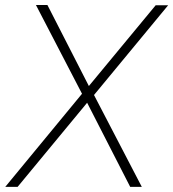

<svg xmlns="http://www.w3.org/2000/svg" viewBox="-41 -731 677 751"><path d="M144.5 -711.4 306.6 -394.5 567.9 -710.4H616.7L326.7 -359.4L513.7 0H468.3L299.8 -329.1L27.8 0H-20.5L279.8 -364.3L99.6 -711.4Z"/></svg>

Font: Roboto ExtraLight
Style: Italic
Weight: 250
Designer: Christian Robertson
Foundry: Google
Version: Version 3.009; 2024